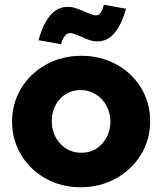

<svg xmlns="http://www.w3.org/2000/svg" viewBox="-20 -779 685 812"><path d="M615 -267Q615 -343 577.5 -406Q540 -469 473.5 -506Q407 -543 324 -543Q241 -543 174 -505.5Q107 -468 69 -404.5Q31 -341 31 -265Q31 -189 68.5 -125.5Q106 -62 172.5 -24.5Q239 13 322 13Q401 13 468.5 -23.5Q536 -60 575.5 -124Q615 -188 615 -267ZM447 -265Q447 -211 412.5 -172Q378 -133 324 -133Q270 -133 234.5 -172Q199 -211 199 -267Q199 -322 233 -360Q267 -398 322 -398Q357 -398 386 -379.5Q415 -361 431 -330.5Q447 -300 447 -265ZM276 -639Q287 -639 302.5 -632.5Q318 -626 321 -625Q342 -615 358.5 -609.5Q375 -604 393 -604Q474 -604 513 -742L419 -759Q413 -735 405 -724.5Q397 -714 386 -714Q376 -714 360.5 -720.5Q345 -727 342 -728Q317 -739 300.5 -744.5Q284 -750 266 -750Q182 -750 143 -609L238 -592Q246 -618 255 -628.5Q264 -639 276 -639Z"/></svg>

Font: Geom ExtraBold
Style: Bold
Weight: 800
Version: Version 1.102